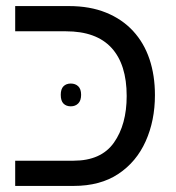

<svg xmlns="http://www.w3.org/2000/svg" viewBox="-20 -612 580 632"><path d="M30 0V-83H222Q313 -83 355 -142.5Q397 -202 397 -296Q397 -400 347 -454.5Q297 -509 197 -509H30V-592H207Q276 -592 329 -570.5Q382 -549 418 -510Q454 -471 472 -417.5Q490 -364 490 -299Q490 -215 459.5 -147Q429 -79 369.5 -39.5Q310 0 222 0ZM180 -300Q180 -319 189 -328Q198 -337 213 -337Q228 -337 237.5 -328Q247 -319 247 -300Q247 -281 237.5 -271.5Q228 -262 213 -262Q198 -262 189 -271Q180 -280 180 -300Z"/></svg>

Font: Noto Sans Hebrew
Style: Regular
Weight: 400
Designer: Monotype Design Team
Foundry: Monotype Imaging Inc.
Version: Version 2.003